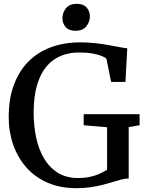

<svg xmlns="http://www.w3.org/2000/svg" viewBox="-20 -973 762 1004"><path d="M379 11Q295 11 229.2 -17.5Q163.5 -46 118.2 -97Q73 -148 49.2 -215.8Q25.5 -283.5 25.5 -361Q25.5 -455 52 -527.5Q78.5 -600 127.5 -650Q176.5 -700 246 -725.8Q315.5 -751.5 401 -751.5Q440.5 -751.5 478.5 -747.2Q516.5 -743 549.5 -737Q582.5 -731 607.5 -726.2Q632.5 -721.5 645.5 -720.5L636 -544.5H561L536.5 -666.5Q530 -672.5 512.2 -680Q494.5 -687.5 465 -693Q435.5 -698.5 394.5 -698.5Q318.5 -698.5 265 -663Q211.5 -627.5 183.8 -557.2Q156 -487 156 -382.5Q156 -315.5 169 -254Q182 -192.5 210 -145Q238 -97.5 282.2 -69.8Q326.5 -42 389 -42Q420.5 -42 447.5 -47.5Q474.5 -53 497.5 -63Q520.5 -73 540 -85.5V-307.5L417.5 -318V-376H710V-318L653 -308.5V-40Q634 -39.5 613.2 -34Q592.5 -28.5 568.5 -21Q544.5 -13.5 516 -6.2Q487.5 1 453.5 6Q419.5 11 379 11ZM374 -812Q340.5 -812 323.5 -831.2Q306.5 -850.5 306.5 -877.5Q306.5 -907 325 -930Q343.5 -953 381.5 -953H382.5Q416 -953 433 -933.8Q450 -914.5 450 -887.5Q450 -858 431.2 -835Q412.5 -812 375 -812Z"/></svg>

Font: Merriweather 24pt Medium
Style: Regular
Weight: 500
Designer: Eben Sorkin
Foundry: Eben Sorkin
Version: Version 2.100